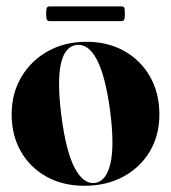

<svg xmlns="http://www.w3.org/2000/svg" viewBox="-20 -588 550 618"><path d="M258.5 -453.5Q327 -453.5 380 -423.8Q433 -394 463 -341.2Q493 -288.5 493 -220Q493 -152 462 -100.2Q431 -48.5 376.5 -19.2Q322 10 251.5 10Q183 10 130.2 -19Q77.5 -48 47.5 -100Q17.5 -152 17.5 -220Q17.5 -287.5 48.8 -340.2Q80 -393 134.2 -423.2Q188.5 -453.5 258.5 -453.5ZM285 1Q321.5 -3.5 335.2 -60.8Q349 -118 334.5 -230.5Q319.5 -343 292.2 -395.2Q265 -447.5 226.5 -443.5Q149 -433.5 178 -212.5Q192.5 -100.5 220.2 -47.8Q248 5 285 1ZM128.5 -543.5Q128.5 -558 130.8 -562.8Q133 -567.5 141 -567.5H369.5Q377.5 -567.5 379.8 -563.5Q382 -559.5 382 -544Q382 -529.5 379.8 -524.8Q377.5 -520 369.5 -520H141Q133 -520 130.8 -524.8Q128.5 -529.5 128.5 -543.5Z"/></svg>

Font: Fraunces 144pt S000
Style: Bold
Weight: 700
Version: Version 1.000; ttfautohint (v1.8.3)